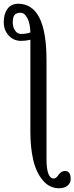

<svg xmlns="http://www.w3.org/2000/svg" viewBox="-75 -719 397 1024"><path d="M240 285Q189 285 153.5 243Q118 201 102.5 135Q87 69 87 -15V-507Q63 -501 37 -501Q-2 -501 -28.5 -529.5Q-55 -558 -55 -601Q-55 -645 -35 -672Q-15 -699 22 -699Q173 -699 173 -399V129Q173 233 212 233Q225 233 238 212Q252 193 272 193Q302 193 302 236Q302 258 284.5 271.5Q267 285 240 285ZM37 -538Q66 -538 87 -546Q86 -593 71 -622Q56 -651 36 -651Q11 -651 2 -638.5Q-7 -626 -7 -599Q-7 -574 5.5 -556Q18 -538 37 -538Z"/></svg>

Font: Junicode Cond Medium
Style: Regular
Weight: 500
Width: 3
Designer: Peter S. Baker
Version: Version 2.201